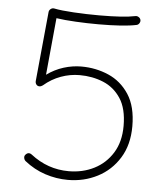

<svg xmlns="http://www.w3.org/2000/svg" viewBox="-50 -718 669 773"><g transform="rotate(5 284.0 -331.5)"><path d="M487.8 -656.7Q489.3 -649.9 485.1 -643.3Q481 -636.7 474.1 -635.3Q448.7 -629.9 409.9 -627.2Q371.1 -624.5 321.3 -624.5Q274.4 -624.5 228.8 -627Q183.1 -629.4 150.4 -634.3L128.4 -403.8Q160.2 -426.8 196 -438Q231.9 -449.2 267.6 -449.2Q326.2 -449.2 377.4 -427Q428.7 -404.8 460.7 -356Q492.7 -307.1 492.7 -227.1Q492.7 -152.3 459.7 -99.1Q426.8 -45.9 372.1 -17.8Q317.4 10.3 252.4 10.3Q205.6 10.3 160.4 -4.6Q115.2 -19.5 76.7 -50.3Q71.3 -55.2 70.1 -62.7Q68.8 -70.3 73.7 -75.7Q85.4 -88.9 99.1 -78.6Q168 -24.9 252.9 -24.9Q309.1 -24.9 355.5 -48.3Q401.9 -71.8 429.7 -116.7Q457.5 -161.6 457.5 -225.6Q457.5 -295.4 430.4 -336.7Q403.3 -377.9 359.4 -396Q315.4 -414.1 263.7 -414.1Q225.1 -414.1 188 -400.6Q150.9 -387.2 119.1 -359.9Q116.2 -357.9 112.8 -356.4Q109.4 -355 105.5 -355Q98.1 -355 93.5 -360.8Q88.9 -366.7 89.4 -374.5L116.7 -656.7Q117.7 -664.1 124 -668.9Q130.4 -673.8 138.2 -672.4Q167 -666.5 217.8 -663.6Q268.6 -660.6 320.8 -660.6Q419.9 -660.6 466.3 -670.4Q473.1 -671.9 479.7 -667.7Q486.3 -663.6 487.8 -656.7Z"/></g></svg>

Font: Mikhak ExtraLight
Style: Regular
Weight: 200
Designer: Amin Abedi
Version: Version 3.3